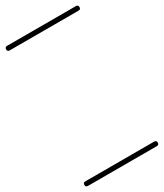

<svg xmlns="http://www.w3.org/2000/svg" viewBox="-240 -641 932 1092"><g transform="rotate(-30 226.0 -95.0)"><path d="M0 -555Q113 -555 226 -555Q339 -555 452 -555Q467 -555 467 -540Q467 -525 452 -525Q339 -525 226 -525Q113 -525 0 -525Q-15 -525 -15 -540Q-15 -555 0 -555ZM0 335Q113 335 226 335Q339 335 452 335Q467 335 467 350Q467 365 452 365Q339 365 226 365Q113 365 0 365Q-15 365 -15 350Q-15 335 0 335Z"/></g></svg>

Font: FRB American Cursive Just Guidelines
Style: Italic
Weight: 400
Italic angle: -25°
Version: Version 2.0;Modular Font Editor K font №1